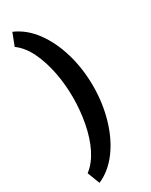

<svg xmlns="http://www.w3.org/2000/svg" viewBox="-251 -834 858 1090"><g transform="rotate(-30 178.0 -289.0)"><path d="M161.6 -289.1C161.6 -232.9 156.2 -177.7 146 -123.5C125 -14.2 83 76.7 18.1 125L49.3 206.1C99.6 184.1 143.1 148.4 179.7 99.1C216.3 49.8 244.1 -8.8 263.7 -76.2C283.2 -143.1 293 -214.4 293 -289.1C293 -363.8 283.2 -435.1 263.7 -502.4C244.1 -569.3 216.3 -627.9 179.7 -677.7C143.1 -727.1 99.6 -762.7 49.3 -784.2L18.1 -703.1C50.8 -679.2 77.6 -645.5 98.6 -602.1C141.1 -514.2 161.6 -400.9 161.6 -289.1Z"/></g></svg>

Font: Vazirmatn Black
Style: Regular
Weight: 900
Designer: Saber Rastikerdar
Foundry: Saber Rastikerdar
Version: Version 33.003